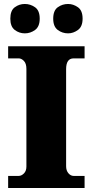

<svg xmlns="http://www.w3.org/2000/svg" viewBox="-20 -947 466 967"><path d="M21 0V-61H74Q88 -61 100.5 -73.5Q113 -86 113 -108V-600Q113 -627 100.5 -640Q88 -653 74 -653H21V-714H406V-653H351Q313 -653 313 -599V-110Q313 -88 324.5 -74.5Q336 -61 351 -61H406V0ZM323 -779Q294 -779 271 -796Q248 -813 248 -853Q248 -894 271 -910.5Q294 -927 323 -927Q349 -927 372.5 -910.5Q396 -894 396 -853Q396 -813 372.5 -796Q349 -779 323 -779ZM105 -779Q77 -779 54.5 -796Q32 -813 32 -853Q32 -894 54.5 -910.5Q77 -927 105 -927Q133 -927 156.5 -910.5Q180 -894 180 -853Q180 -813 156.5 -796Q133 -779 105 -779Z"/></svg>

Font: Noto Serif Tamil Black
Style: Regular
Weight: 900
Designer: Indian Type Foundry, Tom Grace, and the Monotype Design Team
Foundry: Monotype Imaging Inc.
Version: Version 2.004; ttfautohint (v1.8.4.7-5d5b)